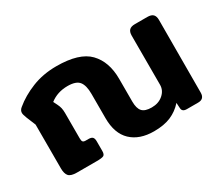

<svg xmlns="http://www.w3.org/2000/svg" viewBox="-102 -769 1158 1012"><g transform="rotate(-30 477.0 -262.5)"><path d="M399 -173V-321Q399 -373 380 -396.5Q361 -420 310 -420Q248 -420 203 -385L215 -361Q222 -347 225 -334Q228 -321 228 -302V-149Q228 -134 232.5 -128.5Q237 -123 249 -123H266Q284 -123 291 -115.5Q298 -108 298 -91V-32Q298 -11 288 -5.5Q278 0 246 0H125Q89 0 76 -14.5Q63 -29 63 -62V-328L40 -384Q31 -407 31 -417Q31 -433 46 -445Q95 -486 162.5 -513Q230 -540 311 -540Q450 -540 507.5 -480.5Q565 -421 565 -317V-178Q565 -137 581.5 -118.5Q598 -100 639 -100Q681 -100 708.5 -124Q736 -148 736 -182V-481Q736 -503 746.5 -514Q757 -525 781 -525H856Q881 -525 891.5 -514Q902 -503 902 -481L901 -39Q901 0 863 0H794Q766 0 765 -23L763 -56Q732 -21 690 -3Q648 15 587 15Q499 15 449 -32.5Q399 -80 399 -173Z"/></g></svg>

Font: Mitr Medium
Style: Regular
Weight: 500
Designer: Thanarat Vachiruckul
Foundry: Cadson Demak
Version: Version 1.002